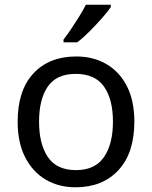

<svg xmlns="http://www.w3.org/2000/svg" viewBox="-20 -786 645 816"><path d="M551 -269Q551 -136 483.5 -63Q416 10 301 10Q230 10 174.5 -22.5Q119 -55 87 -117.5Q55 -180 55 -269Q55 -402 122 -474Q189 -546 304 -546Q377 -546 432.5 -513.5Q488 -481 519.5 -419.5Q551 -358 551 -269ZM146 -269Q146 -174 183.5 -118.5Q221 -63 303 -63Q384 -63 422 -118.5Q460 -174 460 -269Q460 -364 422 -418Q384 -472 302 -472Q220 -472 183 -418Q146 -364 146 -269ZM451 -756Q439 -738 414 -709.5Q389 -681 360.5 -652.5Q332 -624 308 -606H250V-618Q265 -637 282.5 -663Q300 -689 317 -716.5Q334 -744 345 -766H451Z"/></svg>

Font: Noto Sans Ugaritic
Style: Regular
Weight: 400
Designer: Monotype Design Team
Foundry: Monotype Imaging Inc.
Version: Version 2.001; ttfautohint (v1.8.4.7-5d5b)